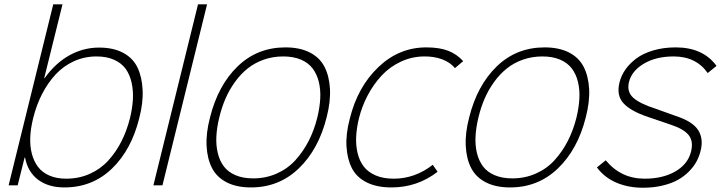

<svg xmlns="http://www.w3.org/2000/svg" viewBox="-20 -860 3356 891"><path d="M583 -311Q594.2 -356.9 596.7 -397.9Q599.1 -439 590.8 -476.1Q582.5 -513.2 563.7 -539.8Q544.9 -566.4 510.3 -582.3Q475.6 -598.1 428.2 -598.1Q372.1 -598.1 323.2 -575.9Q274.4 -553.7 238 -514.4Q201.7 -475.1 175.3 -423.8Q148.9 -372.6 133.8 -311Q122.1 -264.2 120.4 -222.7Q118.7 -181.2 127.9 -146Q137.2 -110.8 156.7 -85.2Q176.3 -59.6 209.5 -45.2Q242.7 -30.8 287.1 -30.8Q346.2 -30.8 396.5 -53.2Q446.8 -75.7 482.7 -115.2Q518.6 -154.8 543.5 -203.9Q568.4 -252.9 583 -311ZM626 -311Q589.8 -164.6 499.3 -77.4Q408.7 9.8 278.8 9.8Q204.6 9.8 156.7 -26.1Q108.9 -62 96.2 -128.9H94.2L62 0H20L227.1 -839.8H270L185.1 -497.1H187Q236.3 -566.4 301.3 -602.8Q366.2 -639.2 439.9 -639.2Q505.9 -639.2 551.3 -615Q596.7 -590.8 617.7 -547.4Q638.7 -503.9 641.8 -443.6Q645 -383.3 626 -311Z M940.9 -839.8 733.9 0H691.9L898.9 -839.8Z M1452.6 -314.9Q1463.9 -361.8 1466.1 -402.8Q1468.3 -443.8 1459.5 -480Q1450.7 -516.1 1430.9 -542.2Q1411.1 -568.4 1376.5 -583.3Q1341.8 -598.1 1294.4 -598.1Q1246.6 -598.1 1204.3 -583.3Q1162.1 -568.4 1129.6 -542.5Q1097.2 -516.6 1070.8 -480.2Q1044.4 -443.8 1026.6 -402.8Q1008.8 -361.8 997.6 -314.9Q986.3 -268.6 984.1 -227.5Q981.9 -186.5 990.5 -150.4Q999 -114.3 1018.6 -88.1Q1038.1 -62 1072.8 -47.1Q1107.4 -32.2 1154.8 -32.2Q1213.9 -32.2 1264.4 -54.7Q1314.9 -77.1 1351.1 -116.9Q1387.2 -156.7 1412.6 -206.3Q1438 -255.9 1452.6 -314.9ZM1495.6 -314.9Q1458.5 -167 1366.7 -78.6Q1274.9 9.8 1144.5 9.8Q1078.1 9.8 1032.2 -13.7Q986.3 -37.1 964.1 -79.8Q941.9 -122.6 938.7 -182.4Q935.5 -242.2 954.6 -314.9Q991.7 -463.9 1082.8 -552Q1173.8 -640.1 1304.7 -640.1Q1371.1 -640.1 1417.2 -616.7Q1463.4 -593.3 1485.6 -550.5Q1507.8 -507.8 1511.2 -448Q1514.6 -388.2 1495.6 -314.9Z M1988.3 -95.2 2010.7 -63Q1917 9.8 1796.4 9.8Q1728.5 9.8 1681.6 -13.7Q1634.8 -37.1 1613 -79.6Q1591.3 -122.1 1587.9 -180.9Q1584.5 -239.7 1603.5 -310.1Q1639.6 -456.5 1735.6 -548.3Q1831.5 -640.1 1958.5 -640.1Q2019.5 -640.1 2060.1 -624.3Q2100.6 -608.4 2129.4 -576.2L2091.3 -543.9Q2069.8 -570.3 2032.5 -584.5Q1995.1 -598.6 1948.7 -598.1Q1891.1 -597.7 1839.8 -573.7Q1788.6 -549.8 1751 -509.3Q1713.4 -468.8 1686.5 -418Q1659.7 -367.2 1645.5 -310.1Q1634.8 -265.6 1632.8 -225.6Q1630.9 -185.5 1639.4 -149.7Q1647.9 -113.8 1667.7 -87.6Q1687.5 -61.5 1722.9 -46.1Q1758.3 -30.8 1806.6 -30.8Q1905.8 -30.8 1988.3 -95.2Z M2655.3 -314.9Q2666.5 -361.8 2668.7 -402.8Q2670.9 -443.8 2662.1 -480Q2653.3 -516.1 2633.5 -542.2Q2613.8 -568.4 2579.1 -583.3Q2544.4 -598.1 2497.1 -598.1Q2449.2 -598.1 2407 -583.3Q2364.7 -568.4 2332.3 -542.5Q2299.8 -516.6 2273.4 -480.2Q2247.1 -443.8 2229.2 -402.8Q2211.4 -361.8 2200.2 -314.9Q2189 -268.6 2186.8 -227.5Q2184.6 -186.5 2193.1 -150.4Q2201.7 -114.3 2221.2 -88.1Q2240.7 -62 2275.4 -47.1Q2310.1 -32.2 2357.4 -32.2Q2416.5 -32.2 2467 -54.7Q2517.6 -77.1 2553.7 -116.9Q2589.8 -156.7 2615.2 -206.3Q2640.6 -255.9 2655.3 -314.9ZM2698.2 -314.9Q2661.1 -167 2569.3 -78.6Q2477.5 9.8 2347.2 9.8Q2280.8 9.8 2234.9 -13.7Q2189 -37.1 2166.7 -79.8Q2144.5 -122.6 2141.4 -182.4Q2138.2 -242.2 2157.2 -314.9Q2194.3 -463.9 2285.4 -552Q2376.5 -640.1 2507.3 -640.1Q2573.7 -640.1 2619.9 -616.7Q2666 -593.3 2688.2 -550.5Q2710.4 -507.8 2713.9 -448Q2717.3 -388.2 2698.2 -314.9Z M3231 -159.2Q3224.6 -133.3 3211.9 -109.9Q3199.2 -86.4 3177 -64Q3154.8 -41.5 3125.5 -25.1Q3096.2 -8.8 3054.4 1.2Q3012.7 11.2 2963.4 11.2Q2896 11.2 2840.8 -12.2Q2785.6 -35.6 2750 -83L2791 -116.2Q2861.3 -30.8 2971.2 -30.8Q3056.2 -30.8 3114.5 -64.7Q3172.9 -98.6 3187 -157.2Q3198.7 -204.6 3175.5 -233.4Q3152.3 -262.2 3090.3 -282.2Q3084 -284.2 3039.1 -299.6Q2994.1 -314.9 2988.3 -316.9Q2906.7 -344.2 2873.3 -380.9Q2839.8 -417.5 2855 -478Q2862.8 -509.3 2882.3 -537.4Q2901.9 -565.4 2933.3 -588.9Q2964.8 -612.3 3012 -626.2Q3059.1 -640.1 3116.2 -640.1Q3242.2 -640.1 3305.2 -554.2L3264.2 -521Q3210.4 -598.1 3106 -598.1Q3024.9 -598.1 2968.5 -564.9Q2912.1 -531.7 2898.9 -480Q2887.7 -434.1 2918.9 -406.2Q2950.2 -378.4 3023.9 -355Q3043.5 -348.6 3116.2 -321.8Q3194.3 -296.4 3220 -256.1Q3245.6 -215.8 3231 -159.2Z"/></svg>

Font: Sinkin Sans 200 X Light Italic
Style: Regular
Weight: 200
Italic angle: -112°
Designer: Keith Bates
Foundry: K-Type
Version: Sinkin Sans (version 1.0)  by Keith Bates   •   © 2014   www